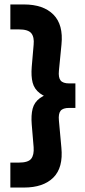

<svg xmlns="http://www.w3.org/2000/svg" viewBox="-20 -746 382 862"><path d="M87.5 96H26.5V-16H64.5Q106.5 -16 120 -33.2Q133.5 -50.5 131 -85L122.5 -187Q119 -229 126.5 -258Q134 -287 159.2 -305.5Q184.5 -324 232.5 -334V-296Q184.5 -308 159.2 -327Q134 -346 126.5 -375Q119 -404 122.5 -446L131 -545Q134.5 -579.5 120.5 -596.8Q106.5 -614 64.5 -614H26.5V-726H87.5Q174.5 -726 219.8 -680.5Q265 -635 256 -546L244.5 -428.5Q241.5 -398 252 -384.8Q262.5 -371.5 290.5 -371.5H318.5V-261.5H290.5Q262.5 -261.5 252 -248.5Q241.5 -235.5 244.5 -204.5L255.5 -84Q264.5 6.5 219.5 51.2Q174.5 96 87.5 96Z"/></svg>

Font: Outfit Thin
Style: Regular
Weight: 100
Designer: Rodrigo Fuenzalida
Foundry: fragTYPE
Version: Version 1.000